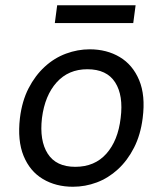

<svg xmlns="http://www.w3.org/2000/svg" viewBox="-20 -700 620 732"><path d="M258 12Q193 12 143.5 -17.5Q94 -47 70 -105.5Q46 -164 56 -250Q64 -315 89 -363.5Q114 -412 150.5 -445.5Q187 -479 231.5 -495.5Q276 -512 322 -512Q387 -512 436.5 -482.5Q486 -453 510.5 -394.5Q535 -336 524 -250Q516 -186 491 -137Q466 -88 429.5 -54.5Q393 -21 349 -4.5Q305 12 258 12ZM267 -64Q341 -64 385.5 -114Q430 -164 440 -250Q451 -336 419 -386Q387 -436 313 -436Q241 -436 196 -386Q151 -336 140 -250Q130 -164 162 -114Q194 -64 267 -64ZM189 -612 198 -680H497L488 -612Z"/></svg>

Font: Inclusive Sans
Style: Italic
Weight: 400
Italic angle: -7°
Designer: Olivia King
Foundry: Olivia King
Version: Version 2.004